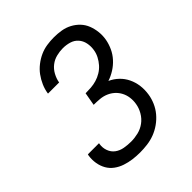

<svg xmlns="http://www.w3.org/2000/svg" viewBox="-206 -873 1012 1012"><g transform="rotate(-45 300.0 -367.5)"><path d="M254 8Q226 8 199.5 4.5Q173 1 147.5 -7.5Q122 -16 101 -31.5Q80 -47 67.5 -69Q55 -91 50.5 -117.5Q46 -144 50 -172L52 -180H135L134 -175Q130 -150 138.5 -126.5Q147 -103 166 -89Q185 -75 210 -70.5Q235 -66 261 -66Q287 -66 314 -72.5Q341 -79 363.5 -95.5Q386 -112 400.5 -137Q415 -162 419 -188Q423 -211 420 -233.5Q417 -256 407 -275Q397 -294 381.5 -308Q366 -322 346 -330.5Q326 -339 303 -341Q280 -343 258 -343L271 -416Q291 -416 311.5 -417.5Q332 -419 352.5 -425Q373 -431 392 -442.5Q411 -454 425.5 -470.5Q440 -487 450 -506.5Q460 -526 463 -547Q467 -572 462 -596Q457 -620 441.5 -637.5Q426 -655 402.5 -662Q379 -669 354 -669Q331 -669 306.5 -663Q282 -657 262 -641.5Q242 -626 229.5 -603Q217 -580 213 -557V-555H130V-558Q134 -584 145 -609Q156 -634 172 -656Q188 -678 210.5 -695.5Q233 -713 257.5 -724Q282 -735 308.5 -739Q335 -743 361 -743Q389 -743 416 -738.5Q443 -734 466.5 -721.5Q490 -709 508 -690Q526 -671 535.5 -646.5Q545 -622 548 -594.5Q551 -567 546 -539Q541 -512 529 -486Q517 -460 497.5 -438.5Q478 -417 453.5 -401.5Q429 -386 402 -377Q429 -365 450.5 -344.5Q472 -324 485 -297Q498 -270 502 -239.5Q506 -209 501 -177Q497 -150 485.5 -123.5Q474 -97 455.5 -75Q437 -53 413 -36Q389 -19 362.5 -9Q336 1 308 4.5Q280 8 254 8Z"/></g></svg>

Font: Iosevka Aile Oblique
Style: Regular
Weight: 400
Italic angle: -9°
Designer: Belleve Invis
Foundry: Belleve Invis
Version: Version 31.1.0; ttfautohint (v1.8.4)